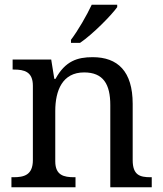

<svg xmlns="http://www.w3.org/2000/svg" viewBox="-20 -786 685 806"><path d="M278 -619V-606H316C369 -642 447 -721 472 -756V-766H365C344 -721 307 -657 278 -619ZM28 0H297V-42H292C248 -42 212 -50 212 -109V-320C212 -406 242 -482 333 -482C414 -482 443 -432 443 -345V0H617V-42H612C567 -42 537 -51 537 -114V-350C537 -487 474 -546 369 -546C305 -546 254 -530 213 -455H208L195 -536H33V-494H38C82 -494 118 -485 118 -426V-114C118 -51 81 -42 36 -42H28Z"/></svg>

Font: Noto Fangsong KSS Vertical
Style: Regular
Weight: 400
Designer: LIU Zhao, ZHANG Congyu, Kushim JIANG
Foundry: Guyu Beijing Co. Ltd.
Version: Version 1.000;November 16, 2022;FontCreator 11.5.0.2427 64-b